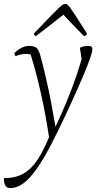

<svg xmlns="http://www.w3.org/2000/svg" viewBox="-85 -697 493 983"><path d="M-33 266Q-49 266 -57 254Q-65 242 -65 215Q-6 215 34.5 192Q75 169 106 122.5Q137 76 166 5Q150 -103 126 -212Q102 -321 72 -418Q62 -421 48 -421Q21 -421 -6 -409L-12 -425Q27 -462 63 -462Q90 -462 101.5 -452Q113 -442 121 -415Q135 -364 149.5 -301.5Q164 -239 176.5 -173.5Q189 -108 199 -48Q238 -130 273 -219Q308 -308 333 -395L324 -452Q333 -457 344 -459.5Q355 -462 365 -462Q377 -462 382.5 -458.5Q388 -455 388 -444Q388 -432 376.5 -399Q365 -366 345.5 -319.5Q326 -273 302 -219Q232 -64 176 44.5Q120 153 69.5 209.5Q19 266 -33 266ZM249 -677Q255 -677 260.5 -673Q266 -669 276.5 -654.5Q287 -640 306.5 -609.5Q326 -579 360 -526Q360 -513 344 -513Q304 -554 276.5 -582.5Q249 -611 240 -622Q227 -612 211.5 -599.5Q196 -587 170 -567Q144 -547 100 -513Q89 -513 89 -526Q140 -579 169.5 -609.5Q199 -640 214 -654.5Q229 -669 236 -673Q243 -677 249 -677Z"/></svg>

Font: Petrona ExtraLight
Style: Italic
Weight: 200
Italic angle: -9°
Designer: Ringo R. Seeber
Foundry: Ringo R. Seeber
Version: Version 2.001; ttfautohint (v1.8.3)